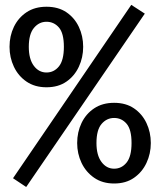

<svg xmlns="http://www.w3.org/2000/svg" viewBox="-20 -745 655 786"><path d="M517.4 -725.1 572.8 -689.2 87.2 20.5 33.3 -15.4ZM170.3 -717.4Q218.5 -717.4 251.8 -694.9Q285.1 -672.3 302.8 -634.9Q320.5 -597.4 320.5 -553.3Q320.5 -509.7 302.8 -471.8Q285.1 -433.8 251.8 -410.8Q218.5 -387.7 170.3 -387.7Q122.6 -387.7 88.7 -410.8Q54.9 -433.8 36.9 -471.8Q19 -509.7 19 -553.3Q19 -597.9 36.9 -635.1Q54.9 -672.3 88.7 -694.9Q122.6 -717.4 170.3 -717.4ZM170.3 -655.9Q140 -655.9 119 -630.8Q97.9 -605.6 97.9 -553.3Q97.9 -503.1 118.5 -475.6Q139 -448.2 170.3 -448.2Q201 -448.2 221.3 -473.3Q241.5 -498.5 241.5 -553.3Q241.5 -608.7 221.3 -632.3Q201 -655.9 170.3 -655.9ZM447.2 -324.1Q495.4 -324.1 528.7 -301.3Q562.1 -278.5 579.7 -241Q597.4 -203.6 597.4 -159.5Q597.4 -115.9 579.7 -78.2Q562.1 -40.5 528.7 -17.2Q495.4 6.2 447.2 6.2Q399.5 6.2 365.6 -17.2Q331.8 -40.5 313.8 -78.2Q295.9 -115.9 295.9 -159.5Q295.9 -204.1 313.8 -241.5Q331.8 -279 365.6 -301.5Q399.5 -324.1 447.2 -324.1ZM447.2 -262.1Q416.9 -262.1 395.9 -237.7Q374.9 -213.3 374.9 -159.5Q374.9 -109.7 395.4 -82.1Q415.9 -54.4 447.2 -54.4Q477.9 -54.4 498.2 -79.5Q518.5 -104.6 518.5 -159.5Q518.5 -214.9 498.2 -238.5Q477.9 -262.1 447.2 -262.1Z"/></svg>

Font: FiraCode Nerd Font Mono
Style: Regular
Weight: 400
Monospace: yes
Designer: Carrois Corporate, Edenspiekermann AG, Nikita Prokopov
Foundry: Carrois Corporate, Edenspiekermann AG, Nikita Prokopov
Version: Version 6.002;Nerd Fonts 3.4.0